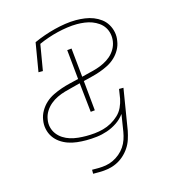

<svg xmlns="http://www.w3.org/2000/svg" viewBox="-105 -628 810 883"><g transform="rotate(-15 300.0 -186.5)"><path d="M230 165V146H261Q278 146 296 143Q314 140 331 132Q348 124 363 111.5Q378 99 388.5 83.5Q399 68 405 50.5Q411 33 414 15L427 -67Q411 -45 388.5 -30Q366 -15 341 -6.5Q316 2 290.5 5Q265 8 240 8Q218 8 196 5.5Q174 3 154 -4Q134 -11 117 -23Q100 -35 88.5 -52Q77 -69 72.5 -90.5Q68 -112 72 -134Q75 -155 86.5 -175Q98 -195 114.5 -210Q131 -225 151.5 -235Q172 -245 192.5 -252Q213 -259 234 -264Q255 -269 276 -274L262 -415L283 -417L297 -279Q315 -284 333 -288Q351 -292 369 -297.5Q387 -303 405 -312Q423 -321 437.5 -333.5Q452 -346 462 -363Q472 -380 475 -399Q478 -417 474.5 -435Q471 -453 461.5 -467.5Q452 -482 437.5 -492Q423 -502 407 -508Q391 -514 372.5 -516.5Q354 -519 336 -519Q313 -519 289 -515.5Q265 -512 242 -506.5Q219 -501 195.5 -493Q172 -485 150 -475L129 -351H108L131 -488Q155 -499 181 -508Q207 -517 232.5 -523.5Q258 -530 284.5 -534Q311 -538 336 -538Q357 -538 378.5 -535Q400 -532 419 -524.5Q438 -517 454 -505Q470 -493 480.5 -475.5Q491 -458 495 -437.5Q499 -417 495 -396Q492 -375 481.5 -356Q471 -337 455 -322Q439 -307 419.5 -297Q400 -287 380 -280Q360 -273 339.5 -268Q319 -263 299 -258L313 -115L293 -113L278 -253Q260 -248 241 -243.5Q222 -239 203 -233.5Q184 -228 166 -219.5Q148 -211 132.5 -198Q117 -185 106.5 -168Q96 -151 93 -132Q89 -112 93.5 -93.5Q98 -75 109 -60.5Q120 -46 135.5 -36Q151 -26 169 -20.5Q187 -15 206.5 -13Q226 -11 245 -11Q265 -11 285.5 -13Q306 -15 326.5 -20.5Q347 -26 366 -36.5Q385 -47 401 -62Q417 -77 426 -96.5Q435 -116 439 -136L446 -181H467L435 15Q431 35 424.5 55Q418 75 406 93Q394 111 377.5 125.5Q361 140 341.5 149Q322 158 301.5 161.5Q281 165 261 165Z"/></g></svg>

Font: Iosevka Curly Slab ThEx
Style: Italic
Weight: 100
Width: 7
Italic angle: -9°
Monospace: yes
Designer: Belleve Invis
Foundry: Belleve Invis
Version: Version 11.1.0; ttfautohint (v1.8.3)